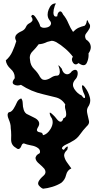

<svg xmlns="http://www.w3.org/2000/svg" viewBox="-20 -874 577 1146"><path d="M208 216.3Q208.5 212.9 210.4 209Q219.2 192.4 239.7 174.8Q251.5 164.6 251.5 152.3Q251.5 143.6 245.1 133.8Q232.4 119.1 213.9 103.5Q195.3 88.4 192.4 73.2Q190.9 64.5 196.8 56.2Q202.1 47.9 217.8 39.6Q220.2 29.3 217.3 22.5Q214.4 15.1 207.5 10.3Q191.9 -2 165 -6.3Q138.7 -11.2 122.6 -18.1Q112.3 -17.6 107.9 -3.9Q103 9.8 94.7 14.2Q91.3 16.1 86.4 15.1Q82 14.2 75.2 8.3Q46.4 -7.3 46.4 -40.5Q46.4 -42 46.4 -44.9Q46.9 -56.2 46.9 -66.9Q46.9 -90.8 43.9 -110.4Q43.9 -111.8 43.9 -114.7Q43.9 -134.3 32.2 -161.6Q25.4 -176.8 25.4 -187.5Q25.4 -197.8 32.2 -203.6Q42.5 -204.6 49.3 -210.9Q56.2 -216.8 61.5 -225.6Q71.8 -242.2 80.1 -261.2Q88.4 -280.8 106.4 -286.6Q115.2 -277.3 115.7 -256.8Q115.7 -236.8 121.6 -218.8Q124.5 -209 130.9 -201.2Q137.2 -193.4 148.4 -189.5Q164.1 -180.7 183.6 -171.9Q203.1 -163.1 210.9 -148.9Q214.8 -141.6 213.9 -132.3Q212.9 -123 204.6 -110.8Q200.2 -102.5 200.2 -97.7Q200.7 -93.3 203.1 -90.8Q209 -85 221.7 -83.5Q234.9 -82.5 236.3 -66.9Q262.2 -71.8 282.2 -105Q294.4 -126 294.4 -144.5Q294.4 -155.3 290.5 -165.5Q280.3 -179.2 276.9 -195.3Q273.4 -210.9 296.4 -188.5Q306.6 -179.7 318.8 -163.6Q331.5 -147 342.3 -147.5Q346.7 -147.5 351.1 -152.3Q355 -156.7 358.4 -168Q367.7 -170.9 371.1 -176.3Q375 -182.1 375 -189.5Q375 -190.9 375 -193.8Q375 -206.1 370.6 -220.2Q365.7 -237.3 369.6 -250.5Q348.1 -285.2 310.5 -293.5Q272.5 -302.2 237.3 -311.5Q202.1 -319.3 168.5 -333.5Q135.3 -347.7 105 -367.7Q94.2 -363.8 85 -363.8Q73.2 -363.8 63.5 -369.6Q55.7 -374.5 55.7 -382.3Q55.7 -392.1 67.4 -406.2Q67.9 -409.7 67.9 -412.6Q67.9 -441.4 43.9 -462.4Q18.1 -485.4 14.6 -513.7Q40 -535.2 53.7 -565.9Q67.9 -596.7 77.1 -627.9Q69.8 -642.1 70.8 -651.4Q71.8 -660.6 77.6 -667Q88.9 -679.2 108.4 -687.5Q128.4 -696.3 135.7 -714.8Q142.1 -728.5 154.3 -734.4Q167 -740.7 172.4 -749Q174.8 -753.4 173.8 -760.3Q172.9 -766.6 166 -775.9Q169.4 -785.2 175.3 -785.2Q183.6 -785.2 195.8 -766.1Q217.3 -733.9 219.7 -717.8Q227.5 -708 243.7 -708Q248.5 -708 254.4 -709Q278.8 -712.9 283.7 -729Q285.6 -733.9 283.7 -740.2Q281.7 -746.6 274.9 -754.4Q264.2 -768.6 264.2 -787.1Q264.2 -801.3 270.5 -817.4Q284.7 -853.5 311 -853.5Q312.5 -853.5 314 -853Q306.2 -842.8 300.8 -816.9Q298.8 -806.6 298.8 -798.3Q298.8 -786.6 303.2 -780.3Q305.7 -776.4 310.5 -775.4Q314.9 -774.4 321.8 -776.9Q323.2 -798.3 335 -804.7Q346.7 -811 356.4 -787.6Q376 -764.6 388.2 -734.9Q400.9 -704.6 416 -683.6Q431.6 -699.7 448.2 -708Q465.3 -715.8 484.9 -720.2Q495.1 -729 497.6 -746.6Q499.5 -764.2 508.8 -738.3Q517.6 -728 517.6 -719.2Q518.1 -710.9 513.7 -703.1Q505.9 -689 494.1 -674.3Q487.8 -667 487.8 -657.7Q487.8 -648.9 493.2 -638.7Q517.6 -623 521 -601.1Q522 -597.2 522 -592.8Q522 -574.2 508.3 -555.2Q508.8 -550.3 508.8 -545.9Q508.8 -520.5 497.6 -498Q490.7 -484.9 478.5 -484.9Q466.3 -484.9 448.7 -497.6Q439.9 -489.7 432.1 -489.7Q423.3 -489.7 416 -499.5Q409.2 -509.3 409.2 -518.6Q409.2 -527.3 415 -535.6Q395 -562 369.1 -584Q343.8 -606.4 314.9 -623Q301.3 -630.4 287.6 -630.4Q279.3 -628.4 262.2 -624Q236.3 -610.8 210.9 -609.9Q195.3 -588.4 174.3 -567.4Q157.7 -551.3 157.7 -529.3Q157.7 -522.9 159.2 -516.1Q161.6 -482.9 184.1 -461.4Q206.1 -439.9 219.2 -414.1Q227.1 -402.3 235.8 -398.9Q244.6 -396 253.4 -397.5Q270 -400.4 287.1 -412.1Q303.2 -422.4 318.4 -422.4Q319.3 -422.4 320.8 -422.4Q328.6 -423.3 332 -427.7Q335.4 -432.6 336.4 -439Q336.9 -442.9 336.9 -446.8Q336.9 -461.9 330.6 -476.6Q328.6 -481 328.6 -482.4Q328.6 -483.4 329.6 -483.9Q332.5 -483.9 348.6 -463.9Q355.5 -437.5 374 -431.6Q377.9 -430.7 381.3 -430.7Q396 -430.7 409.2 -449.2Q418.9 -456.1 425.3 -457Q432.1 -458 436.5 -455.1Q445.8 -448.7 443.4 -429.2Q440.4 -409.7 428.2 -398.4Q415.5 -383.3 415.5 -368.2Q415.5 -356 423.3 -343.3Q441.9 -314.5 467.8 -303.7Q479.5 -285.6 485.4 -289.1Q491.2 -292.5 482.9 -312Q476.6 -322.3 471.7 -342.3Q466.8 -361.8 471.7 -364.7Q473.6 -366.2 478 -362.8Q481.9 -359.9 489.3 -349.6Q507.8 -325.2 516.1 -293.5Q518.6 -283.7 518.6 -274.9Q518.6 -253.4 504.4 -233.9Q499 -223.6 499 -212.9Q499.5 -202.1 502 -191.9Q506.3 -171.9 510.7 -153.8Q511.7 -149.9 511.7 -146.5Q511.7 -132.3 497.6 -120.1Q475.6 -97.2 457 -70.8Q438.5 -43.9 408.7 -29.3Q401.4 -23.9 377 -12.7Q353 -1.5 350.1 8.8Q349.1 12.2 351.6 15.1Q354 18.1 361.3 20.5Q368.7 7.8 378.9 1.5Q389.2 -4.4 381.3 20Q362.8 37.1 362.8 53.2Q362.8 55.7 363.3 58.1Q366.7 76.2 378.9 93.8Q385.3 103.5 392.6 112.8Q399.9 122.1 405.8 131.3Q381.3 141.6 374.5 170.4Q368.2 199.2 345.7 217.3Q321.3 232.4 292 241.2Q263.2 250 236.8 252.4Q231.9 250.5 227.5 247.6Q222.7 244.1 219.2 240.7Q209 231.9 208 224.1Q207 220.2 208 216.3Z"/></svg>

Font: Brazier Flame
Style: Regular
Weight: 400
Designer: Walter E Stewart
Version: 0.1